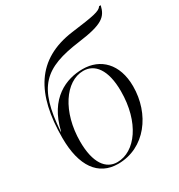

<svg xmlns="http://www.w3.org/2000/svg" viewBox="-182 -887 949 1018"><g transform="rotate(-30 292.5 -377.5)"><path d="M245 10C411 10 519 -139 519 -307C519 -445 440 -520 332 -520C232 -520 110 -471 68 -290H66C84 -556 163 -624 388 -654C541 -674 570 -702 585 -765H575C561 -742 522 -735 383 -717C150 -686 57 -526 57 -257C57 -84 125 10 245 10ZM246 0C177 0 129 -62 129 -193C129 -374 221 -510 330 -510C400 -510 450 -449 450 -317C450 -127 356 0 246 0Z"/></g></svg>

Font: Noto Serif Display Light
Style: Italic
Weight: 300
Italic angle: -12°
Designer: Monotype Design Team
Foundry: Monotype Imaging Inc.
Version: Version 2.009